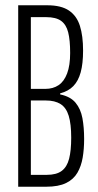

<svg xmlns="http://www.w3.org/2000/svg" viewBox="-20 -708 372 728"><path d="M49 0V-688H159Q212 -688 241.5 -668Q271 -648 283 -610Q295 -572 295 -516Q295 -467 286 -434Q277 -401 258 -381.5Q239 -362 208 -354V-350Q247 -342 266.5 -318.5Q286 -295 292.5 -260Q299 -225 299 -181Q299 -143 293.5 -110.5Q288 -78 273.5 -53Q259 -28 230.5 -14Q202 0 155 0ZM97 -45H157Q194 -45 214 -60Q234 -75 242 -106Q250 -137 250 -186Q250 -238 240.5 -269Q231 -300 209.5 -313.5Q188 -327 154 -327H97ZM97 -371H152Q181 -371 202 -385Q223 -399 234.5 -429.5Q246 -460 246 -507Q246 -556 238.5 -585.5Q231 -615 211.5 -629Q192 -643 155 -643H97Z"/></svg>

Font: Saira UltraCondensed Light
Style: Regular
Weight: 300
Width: 1
Designer: Hector Gatti with collaboration of the Omnibus-Type team
Foundry: Omnibus-Type
Version: Version 1.101